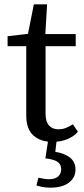

<svg xmlns="http://www.w3.org/2000/svg" viewBox="-20 -643 387 885"><path d="M222 11Q167 11 134 -18.5Q101 -48 101 -111V-430H15V-476L109 -487L136 -623H197L189 -486H329V-430H190V-121Q190 -82 206 -64.5Q222 -47 250 -47Q268 -47 284 -53.5Q300 -60 316 -70L339 -36Q323 -16 292.5 -2.5Q262 11 222 11ZM189 87 203 -3H242L235 57Q276 63 302 83Q328 103 328 139Q328 175 298 198.5Q268 222 212 222Q190 222 173.5 218.5Q157 215 148 212L157 176Q168 178 179.5 180.5Q191 183 206 183Q234 183 248 170.5Q262 158 262 137Q262 114 244.5 102.5Q227 91 189 87Z"/></svg>

Font: Source Serif 4 SmText
Style: Regular
Weight: 400
Designer: Frank Grießhammer
Foundry: Adobe
Version: Version 4.005;hotconv 1.1.0;makeotfexe 2.6.0